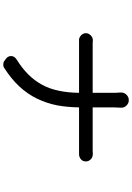

<svg xmlns="http://www.w3.org/2000/svg" viewBox="174 -992 851 1240"><g transform="rotate(90 600.0 -372.5)"><path d="M580 -675Q580 -686 579.5 -698.5Q579 -711 578 -722Q577 -733 580 -743Q583 -753 589.5 -760.5Q596 -768 605 -773Q614 -778 624 -778H631Q640 -778 648.5 -773.5Q657 -769 663.5 -762Q670 -755 673.5 -745.5Q677 -736 676 -727Q676 -720 675.5 -715Q675 -710 675 -705Q675 -700 674.5 -693Q674 -686 674 -674V-545H954Q965 -545 975 -546Q984 -546 993 -543Q1002 -540 1008.5 -533.5Q1015 -527 1019 -519.5Q1023 -512 1023 -503V-500Q1023 -491 1019.5 -483Q1016 -475 1009 -469Q1002 -463 993.5 -460Q985 -457 977 -457H674Q673 -383 661 -316Q647 -246 617 -184.5Q587 -123 538 -70.5Q489 -18 418 27Q410 33 396 32.5Q382 32 375 26L360 15Q350 8 346 -1.5Q342 -11 342.5 -20.5Q343 -30 349 -39Q355 -48 365 -54Q421 -89 461 -129Q501 -169 528 -218.5Q555 -268 567 -329Q579 -386 580 -457H242Q233 -456 225 -459.5Q217 -463 210 -469Q203 -475 199 -483Q195 -491 195 -500V-504Q195 -512 199.5 -520Q204 -528 210.5 -534Q217 -540 225.5 -543.5Q234 -547 243 -546Q248 -546 251.5 -545.5Q255 -545 260 -545H580Z"/></g></svg>

Font: Maple Mono NF CN
Style: Regular
Weight: 400
Monospace: yes
Designer: subframe7536
Version: Version 7.000